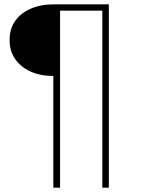

<svg xmlns="http://www.w3.org/2000/svg" viewBox="-20 -762 648 882"><path d="M225 100V-413Q165 -413 120 -433.5Q75 -454 49.5 -491Q24 -528 24 -578Q24 -629 49.5 -665.5Q75 -702 121 -722Q167 -742 228 -742H480V100H450V-713H256V100Z"/></svg>

Font: Montserrat Thin ExtraLight
Style: Regular
Weight: 250
Version: Version 9.000